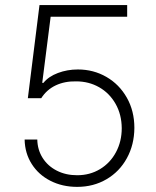

<svg xmlns="http://www.w3.org/2000/svg" viewBox="-20 -727 616 757"><path d="M77.1 -176.8H127Q127.9 -136.2 148.2 -104.2Q168.5 -72.3 203.9 -54.2Q239.3 -36.1 284.2 -36.1Q334.5 -36.1 374.5 -60.3Q414.6 -84.5 437.3 -127Q460 -169.4 460 -221.7Q459.5 -275.9 435.5 -317.9Q411.6 -359.9 370.8 -383.1Q330.1 -406.2 280.3 -406.2Q235.4 -407.2 199.7 -390.4Q164.1 -373.5 142.6 -339.8H89.8L135.7 -707H481.4V-661.1H179.7L146.5 -400.4H151.4Q171.4 -425.3 208.3 -439.2Q245.1 -453.1 287.1 -453.1Q348.6 -453.1 399.4 -423.8Q450.2 -394.5 480 -342Q509.8 -289.6 509.8 -222.7Q509.3 -156.2 480.2 -103.3Q451.2 -50.3 399.9 -20.3Q348.6 9.8 284.2 9.8Q225.6 9.8 178.7 -14.2Q131.8 -38.1 105 -80.6Q78.1 -123 77.1 -176.8Z"/></svg>

Font: Pretendard GOV ExtraLight
Style: Regular
Weight: 200
Designer: Base glyphs from Inter by Rasmus Andersson; Hangeul glyphs from Noto Sans CJK(Source Han Sans) by Jang Soo-young and Kan
Foundry: Kil Hyung-jin
Version: Version 1.309